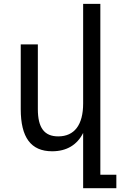

<svg xmlns="http://www.w3.org/2000/svg" viewBox="-20 -780 642 1008"><path d="M416.5 208H590.8V137.2H506.8V-759.8H416.5V-236.8C416.5 -125 371.1 -64 285.6 -64C212.9 -64 178.7 -108.9 178.7 -207V-546.9H88.9V-207C88.9 -58.6 142.1 14.2 253.9 14.2C329.6 14.2 384.8 -19 416.5 -82Z"/></svg>

Font: Hack
Style: Regular
Weight: 400
Monospace: yes
Designer: Christopher Simpkins
Foundry: Christopher Simpkins
Version: Version 2.010